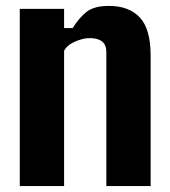

<svg xmlns="http://www.w3.org/2000/svg" viewBox="-20 -630 575 650"><path d="M47 0V-600H197V-535H226Q248.5 -571 274 -590.5Q299.5 -610 349 -610Q416.5 -610 453.2 -571Q490 -532 490 -441V0H340V-454Q340 -478 325.5 -489.5Q311 -501 284 -501Q261 -501 234 -489.2Q207 -477.5 197 -458V0Z"/></svg>

Font: Big Shoulders Text Thin Black
Style: Regular
Weight: 900
Version: Version 2.002